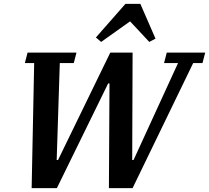

<svg xmlns="http://www.w3.org/2000/svg" viewBox="-20 -969 1077 989"><path d="M156 -644H108L122 -698H374L360 -644H288L272 -145H279L548 -698H663L661 -145H668L897 -644H825L839 -698H1037L1023 -644H975L663 0H541L544 -539H537L273 0H143ZM474 -776 626 -949H703L781 -770L749 -753L650 -859L501 -753Z"/></svg>

Font: IBM Plex Serif SmBld
Style: Italic
Weight: 600
Italic angle: -14°
Designer: Mike Abbink, Paul van der Laan, Pieter van Rosmalen
Foundry: Bold Monday
Version: Version 3.001